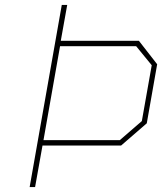

<svg xmlns="http://www.w3.org/2000/svg" viewBox="-20 -757 656 777"><path d="M100 0 230 -737H252L226 -592H542L616 -497L574 -258L470 -168H152L122 0ZM156 -190H465L554 -267L594 -493L531 -570H223Z"/></svg>

Font: Tomorrow Thin
Style: Italic
Weight: 250
Italic angle: -10°
Designer: Tony de Marco, Monica Rizzolli
Foundry: Just in Type
Version: Version 2.002